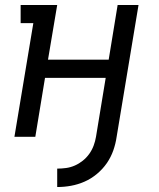

<svg xmlns="http://www.w3.org/2000/svg" viewBox="-20 -550 640 772"><path d="M210 202V128Q228 128 246 125.5Q264 123 281 115.5Q298 108 313 96Q328 84 339 68.5Q350 53 356.5 35.5Q363 18 366 0L405 -237H161L122 0H38L114 -457H63V-530H210L173 -310H417L453 -530H537L449 0Q445 28 435.5 55Q426 82 409.5 106Q393 130 369.5 149.5Q346 169 319.5 180.5Q293 192 265.5 197Q238 202 210 202Z"/></svg>

Font: Iosevka Slab Extended
Style: Italic
Weight: 400
Width: 7
Italic angle: -9°
Monospace: yes
Designer: Belleve Invis
Foundry: Belleve Invis
Version: Version 11.1.0; ttfautohint (v1.8.3)